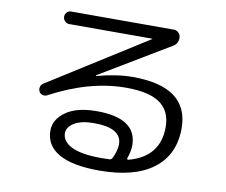

<svg xmlns="http://www.w3.org/2000/svg" viewBox="-84 -844 1167 991"><g transform="rotate(10 500.0 -348.5)"><path d="M552.7 -33.2Q572.3 -73.2 573.2 -107.4Q573.2 -193.4 427.7 -193.4Q360.4 -193.4 324.2 -170.9Q288.1 -148.4 288.1 -117.2Q288.1 -73.2 339.4 -47.9Q390.6 -22.5 495.1 -22.5Q524.4 -22.5 537.1 -23.4Q547.9 -23.4 552.7 -33.2ZM164.1 -293Q153.3 -287.1 140.6 -290.5Q127.9 -293.9 122.1 -305.2Q116.2 -316.4 119.6 -329.1Q123 -341.8 133.8 -348.6L647.5 -672.9Q648.4 -672.9 648.4 -673.8L647.5 -674.8H211.9Q199.2 -674.8 189.5 -684.6Q179.7 -694.3 179.7 -708Q179.7 -721.7 189 -731Q198.2 -740.2 211.9 -740.2H750Q763.7 -740.2 773.9 -730Q784.2 -719.7 785.2 -707Q787.1 -672.9 758.8 -657.2L394.5 -438.5V-435.5H397.5Q501 -462.9 583 -462.9Q877 -462.9 877 -245.1Q877 -106.4 778.3 -31.7Q679.7 43 495.1 43Q354.5 43 283.2 2Q211.9 -39.1 211.9 -117.2Q211.9 -174.8 269 -215.8Q326.2 -256.8 431.6 -256.8Q641.6 -256.8 641.6 -113.3Q641.6 -85 627.9 -45.9Q626 -43 628.4 -40Q630.9 -37.1 634.8 -38.1Q794.9 -81.1 794.9 -237.3Q794.9 -320.3 737.8 -361.3Q680.7 -402.3 559.6 -402.3Q369.1 -402.3 164.1 -293Z"/></g></svg>

Font: Rounded-X Mgen+ 1mn regular
Style: Regular
Weight: 400
Designer: [Source Han Sans]
Ryoko NISHIZUKA  (kana & ideographs); Paul D. Hunt (Latin, Greek & Cyrillic); Wenlong ZHANG  (bopomofo
Version: Version 1.059.20150602